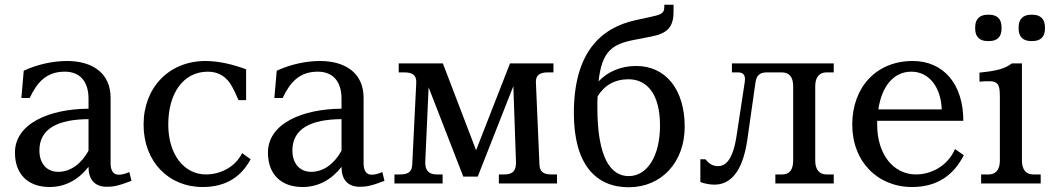

<svg xmlns="http://www.w3.org/2000/svg" viewBox="-20 -773 4435 809"><path d="M262 -516C204 -516 138 -502 80 -475L70 -360H105C137 -428 177 -471 253 -471C315 -471 353 -432 353 -357V-315C189 -314 43 -253 43 -130C43 -37 100 15 189 15C256 15 312 -17 353 -70V-69C353 -19 377 14 430 14C456 14 477 11 534 -11L525 -48C504 -39 492 -37 479 -37C458 -37 446 -54 446 -85V-361C446 -463 372 -516 262 -516ZM146 -139C146 -233 227 -270 353 -271V-138C322 -82 277 -49 225 -49C178 -49 146 -83 146 -139Z M985 -351H1017V-481C961 -502 900 -516 846 -516C692 -516 585 -404 585 -248C585 -92 690 15 834 15C935 15 998 -31 1036 -102L1000 -128C972 -69 908 -38 848 -38C754 -38 689 -124 689 -248C689 -381 753 -471 856 -471C902 -471 937 -449 960 -404C967 -391 974 -377 985 -351Z M1328 -516C1270 -516 1204 -502 1146 -475L1136 -360H1171C1203 -428 1243 -471 1319 -471C1381 -471 1419 -432 1419 -357V-315C1255 -314 1109 -253 1109 -130C1109 -37 1166 15 1255 15C1322 15 1378 -17 1419 -70V-69C1419 -19 1443 14 1496 14C1522 14 1543 11 1600 -11L1591 -48C1570 -39 1558 -37 1545 -37C1524 -37 1512 -54 1512 -85V-361C1512 -463 1438 -516 1328 -516ZM1212 -139C1212 -233 1293 -270 1419 -271V-138C1388 -82 1343 -49 1291 -49C1244 -49 1212 -83 1212 -139Z M1932 -29H1993L2143 -410L2154 -94C2156 -54 2141 -38 2105 -38H2082V0H2327V-38H2303C2268 -38 2254 -51 2253 -80L2238 -426C2237 -455 2253 -468 2288 -468H2312V-506H2129L1986 -140L1846 -506H1660V-468H1684C1719 -468 1735 -455 1734 -426L1717 -80C1716 -51 1702 -38 1666 -38H1642V0H1845V-38H1821C1786 -38 1770 -55 1772 -94L1786 -405Z M2652 -605 2724 -619C2793 -632 2818 -660 2818 -724V-753H2779V-742C2779 -713 2757 -710 2718 -701L2658 -688C2507 -655 2398 -547 2398 -296C2398 -81 2490 16 2629 16C2767 16 2865 -89 2865 -239C2865 -396 2785 -495 2661 -495C2595 -495 2541 -471 2502 -430C2516 -559 2561 -587 2652 -605ZM2497 -321C2497 -337 2497 -353 2498 -367C2526 -413 2570 -439 2628 -439C2709 -439 2761 -373 2761 -244C2761 -115 2707 -31 2629 -31C2553 -31 2497 -108 2497 -321Z M3064 -506V-468H3089C3114 -468 3122 -455 3118 -427L3083 -197C3066 -90 3032 -73 3005 -73C2979 -73 2964 -88 2952 -102H2931V-6C2949 1 2972 5 2990 5C3051 5 3108 -39 3129 -185L3163 -424C3167 -453 3179 -468 3211 -468H3274C3307 -468 3322 -447 3322 -410V-96C3322 -59 3307 -38 3277 -38H3247V0H3493V-38H3462C3432 -38 3415 -59 3415 -96V-410C3415 -447 3432 -468 3462 -468H3493V-506Z M3571 -248C3571 -92 3678 15 3823 15C3932 15 4000 -38 4041 -119L4004 -145C3974 -75 3905 -38 3840 -38C3743 -38 3676 -124 3676 -248V-264H4039C4039 -418 3956 -516 3826 -516C3671 -516 3571 -404 3571 -248ZM3681 -312C3695 -409 3745 -471 3820 -471C3895 -471 3945 -405 3948 -312Z M4286 -96V-506H4244C4213 -484 4186 -475 4107 -467V-429C4183 -435 4193 -430 4193 -363V-96C4193 -59 4176 -38 4146 -38H4114V0H4365V-38H4333C4303 -38 4286 -59 4286 -96ZM4089 -652C4089 -618 4108 -600 4141 -600H4148C4182 -600 4200 -618 4200 -652V-659C4200 -692 4182 -711 4148 -711H4141C4108 -711 4089 -692 4089 -659ZM4272 -652C4272 -618 4291 -600 4324 -600H4331C4364 -600 4383 -618 4383 -652V-659C4383 -692 4364 -711 4331 -711H4324C4291 -711 4272 -692 4272 -659Z"/></svg>

Font: LT Superior Serif Medium
Style: Regular
Weight: 500
Designer: Daniel Lyons
Foundry: LyonsType
Version: Version 2.120;FEAKit 1.0